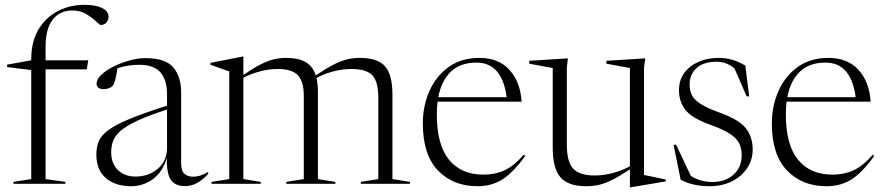

<svg xmlns="http://www.w3.org/2000/svg" viewBox="-20 -762 3668 796"><path d="M169 -19.5 251 -8V0H36V-8L109.5 -19.5V-471.5L9.5 -484V-494L109.5 -512V-516Q109.5 -589.5 139.5 -639.8Q169.5 -690 219.8 -716Q270 -742 330.5 -742Q376.5 -742 403.2 -728.8Q430 -715.5 430 -692.5Q430 -679.5 421.2 -669Q412.5 -658.5 397.5 -658.5Q393.5 -658.5 378 -673.5Q362.5 -688.5 337.8 -703.5Q313 -718.5 281 -718.5Q227 -718.5 198 -680Q169 -641.5 169 -570V-512H346L339.5 -474.5H169Z M746.5 9.5Q707 9.5 688.8 -15.8Q670.5 -41 671.5 -108Q655.5 -50.5 615 -20.2Q574.5 10 523.5 10Q458 10 418.8 -23.8Q379.5 -57.5 379.5 -121Q379.5 -151.5 389.2 -175.8Q399 -200 428.8 -222.2Q458.5 -244.5 517 -268.8Q575.5 -293 672.5 -324V-372Q672.5 -430 645.2 -461.8Q618 -493.5 557 -493.5Q511 -493.5 467 -479Q463.5 -454.5 458.5 -434.2Q453.5 -414 447.5 -406.5Q442 -400 431.5 -396.2Q421 -392.5 410.5 -392.5Q380.5 -392.5 380.5 -415.5Q380.5 -434 400.8 -452.8Q421 -471.5 452.5 -487Q484 -502.5 518.5 -511.8Q553 -521 582 -521Q667 -521 699 -482Q731 -443 731 -379V-85Q731 -53 745 -41.2Q759 -29.5 779 -29.5Q795.5 -29.5 809.5 -33.8Q823.5 -38 843 -49.5V-40.5Q817 -13.5 794.5 -2Q772 9.5 746.5 9.5ZM441 -130.5Q441 -84 469 -57Q497 -30 542 -30Q595.5 -30 634 -62.2Q672.5 -94.5 672.5 -150.5V-308Q595 -283 548.8 -261.2Q502.5 -239.5 479.2 -218.8Q456 -198 448.5 -176.8Q441 -155.5 441 -130.5Z M1298 -379.5V-19.5L1370.5 -8V0H1167V-8L1239.5 -19.5V-364.5Q1239.5 -423.5 1215.2 -449.8Q1191 -476 1130.5 -476Q1093.5 -476 1055.5 -465.5Q1017.5 -455 989 -439.5V-19.5L1061 -8V0H857V-8L930.5 -19.5V-466Q922.5 -469 904.5 -475Q886.5 -481 852.5 -493.5V-501.5L986 -527.5H989V-451.5Q1031 -480 1061 -495.2Q1091 -510.5 1115.5 -516.2Q1140 -522 1166 -522Q1218 -522 1247.8 -504.2Q1277.5 -486.5 1289 -449.5Q1332.5 -478.5 1363.2 -494.2Q1394 -510 1419.5 -516Q1445 -522 1472 -522Q1545 -522 1576 -487.5Q1607 -453 1607 -369.5V-19.5L1679.5 -8V0H1476V-8L1548.5 -19.5V-355Q1548.5 -425 1523 -450.5Q1497.5 -476 1437 -476Q1399 -476 1360 -465.5Q1321 -455 1292 -438.5Q1298 -414 1298 -379.5Z M1967 -522Q2047.5 -522 2092.5 -472Q2137.5 -422 2142.5 -340.5H1794Q1791 -316 1791 -288Q1791 -161.5 1841.5 -99.8Q1892 -38 1984.5 -38Q2032.5 -38 2071.8 -56Q2111 -74 2151 -120.5L2157.5 -115.5Q2106.5 -45 2062 -17.5Q2017.5 10 1959.5 10Q1858.5 10 1795.8 -55.2Q1733 -120.5 1733 -250Q1733 -323 1760.5 -385Q1788 -447 1840.5 -484.5Q1893 -522 1967 -522ZM1955.5 -502.5Q1887.5 -502.5 1848.5 -464.2Q1809.5 -426 1797 -359H2080.5Q2061.5 -502.5 1955.5 -502.5Z M2330 -162.5Q2330 -90.5 2356.5 -62.5Q2383 -34.5 2445.5 -34.5Q2484 -34.5 2522.8 -45.2Q2561.5 -56 2591.5 -72.5V-480L2494 -498V-510L2655 -520L2650 -482V-36.5Q2656 -35.5 2673.8 -31.8Q2691.5 -28 2710.8 -24Q2730 -20 2740.5 -17.5V-10L2595 14.5H2591.5V-60Q2548.5 -31.5 2518 -16.2Q2487.5 -1 2462.2 4.5Q2437 10 2410 10Q2335.5 10 2303.5 -27Q2271.5 -64 2271.5 -150V-480L2174 -498V-510L2334.5 -520L2330 -482Z M2959 -522Q2989.5 -522 3016 -514.2Q3042.5 -506.5 3070 -490L3086 -362.5H3075.5L3025 -478.5Q2992 -506 2951 -506Q2896.5 -506 2867.8 -479.8Q2839 -453.5 2839 -411Q2839 -387.5 2848 -368.5Q2857 -349.5 2883.8 -331.8Q2910.5 -314 2964 -295Q3044.5 -266 3072.5 -230Q3100.5 -194 3100.5 -142Q3100.5 -99 3077.2 -64.5Q3054 -30 3013.8 -10Q2973.5 10 2922.5 10Q2853 10 2802 -16.5L2772.5 -162H2783L2844 -33Q2860.5 -21.5 2883.8 -14.5Q2907 -7.5 2934 -7.5Q2987 -7.5 3021 -38Q3055 -68.5 3055 -119Q3055 -147.5 3044 -168.8Q3033 -190 3005 -208Q2977 -226 2925.5 -244.5Q2848.5 -272 2821.8 -306.2Q2795 -340.5 2795 -388.5Q2795 -430 2817.2 -460Q2839.5 -490 2876.8 -506Q2914 -522 2959 -522Z M3414 -522Q3494.5 -522 3539.5 -472Q3584.5 -422 3589.5 -340.5H3241Q3238 -316 3238 -288Q3238 -161.5 3288.5 -99.8Q3339 -38 3431.5 -38Q3479.5 -38 3518.8 -56Q3558 -74 3598 -120.5L3604.5 -115.5Q3553.5 -45 3509 -17.5Q3464.5 10 3406.5 10Q3305.5 10 3242.8 -55.2Q3180 -120.5 3180 -250Q3180 -323 3207.5 -385Q3235 -447 3287.5 -484.5Q3340 -522 3414 -522ZM3402.5 -502.5Q3334.5 -502.5 3295.5 -464.2Q3256.5 -426 3244 -359H3527.5Q3508.5 -502.5 3402.5 -502.5Z"/></svg>

Font: Newsreader Display Light
Style: Regular
Weight: 300
Designer: Hugues Gentile
Foundry: Production Type
Version: Version 1.001